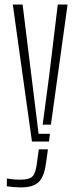

<svg xmlns="http://www.w3.org/2000/svg" viewBox="-20 -620 339 841"><path d="M120 0 36 -600H79L116 -301L149 -34H199L194.5 0ZM71 201Q60 201 41.8 199.5Q23.5 198 10 196V162Q22 164 37 165.5Q52 167 69 167Q109 167 122.5 152.5Q136 138 141 99L150 34H190L181 98Q176 134.5 164.2 157.2Q152.5 180 130.2 190.5Q108 201 71 201ZM167 -74 197 -301 233 -600H276L203 -74Z"/></svg>

Font: Big Shoulders Stencil Text SC Thin
Style: Regular
Weight: 100
Designer: Patric King
Foundry: XO Type Co
Version: Version 2.001